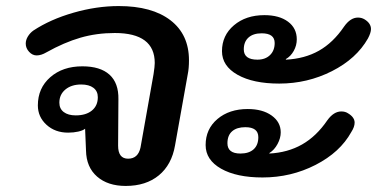

<svg xmlns="http://www.w3.org/2000/svg" viewBox="-20 -604 1245 634"><path d="M264 -107 261 -179Q254 -173 238.5 -169.5Q223 -166 205 -166Q162 -166 133.5 -192Q105 -218 105 -256Q105 -313 146 -349Q187 -385 252 -385Q311 -385 341.5 -357.5Q372 -330 371 -276L370 -123Q370 -80 403 -80Q436 -80 444 -117L487 -359Q491 -385 491 -396Q491 -495 359 -495Q299 -495 245.5 -479.5Q192 -464 133 -431Q116 -421 101 -421Q87 -421 76 -433Q65 -445 65 -460Q65 -472 72 -483.5Q79 -495 90 -503Q146 -540 222.5 -562Q299 -584 372 -584Q482 -584 543 -537Q604 -490 604 -405Q604 -378 600 -359L558 -124Q547 -60 504.5 -25Q462 10 395 10Q336 10 300.5 -21Q265 -52 264 -107ZM303 -283Q303 -303 288.5 -314Q274 -325 248 -325Q216 -325 196 -308.5Q176 -292 176 -265Q176 -245 190.5 -234Q205 -223 230 -223Q264 -223 283.5 -239Q303 -255 303 -283Z M713 -435Q713 -487 752.5 -520.5Q792 -554 853 -554Q902 -554 931 -532.5Q960 -511 960 -474Q960 -454 950 -436Q940 -418 924 -409V-407Q986 -410 1033 -436.5Q1080 -463 1116 -516Q1137 -546 1162 -546Q1174 -546 1184 -540Q1205 -527 1205 -508Q1205 -496 1195 -477Q1157 -410 1076 -369Q995 -328 902 -328Q816 -328 764.5 -357Q713 -386 713 -435ZM887 -462Q887 -494 844 -494Q816 -494 800.5 -480Q785 -466 785 -441Q785 -407 830 -407Q856 -407 871.5 -422Q887 -437 887 -462ZM659 -125Q659 -178 698 -211Q737 -244 798 -244Q847 -244 877 -222.5Q907 -201 907 -167Q907 -148 896.5 -128.5Q886 -109 870 -99L869 -97Q930 -100 977.5 -127Q1025 -154 1061 -207Q1082 -236 1107 -236Q1120 -236 1129 -230Q1151 -217 1151 -199Q1151 -185 1140 -168Q1103 -101 1022 -59.5Q941 -18 847 -18Q761 -18 710 -47Q659 -76 659 -125ZM833 -151Q833 -184 790 -184Q762 -184 746.5 -170.5Q731 -157 731 -131Q731 -97 774 -97Q802 -97 817.5 -111Q833 -125 833 -151Z"/></svg>

Font: Kodchasan SemiBold
Style: Italic
Weight: 600
Italic angle: -10°
Version: Version 1.000; ttfautohint (v1.6)